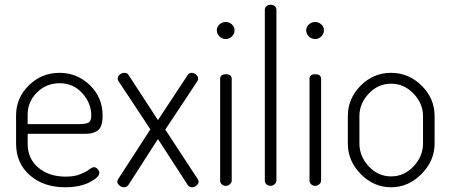

<svg xmlns="http://www.w3.org/2000/svg" viewBox="-20 -786 1905 812"><path d="M232 -478Q306 -478 360 -426Q414 -374 414 -297Q414 -270 407.5 -253.5Q401 -237 387 -230Q373 -223 361.5 -221.5Q350 -220 329 -220H97V-178Q97 -115 142 -77Q187 -39 258 -39Q294 -39 319 -49Q344 -59 357 -69Q370 -79 377 -79Q386 -79 393 -71Q400 -63 400 -55Q400 -36 358.5 -15Q317 6 256 6Q164 6 106 -45Q48 -96 48 -179V-298Q48 -372 102 -425Q156 -478 232 -478ZM97 -261H310Q344 -261 355 -268Q366 -275 366 -297Q366 -350 328 -392Q290 -434 232 -434Q176 -434 136.5 -395Q97 -356 97 -302Z M476 -18Q476 -23 480 -29L616 -239L481 -443Q478 -448 478 -453Q478 -463 486.5 -470.5Q495 -478 506 -478Q518 -478 523 -470L648 -278L774 -469Q780 -478 790 -478Q800 -478 809 -470.5Q818 -463 818 -453Q818 -448 815 -443L679 -238L816 -29Q820 -23 820 -18Q820 -9 811 -1.5Q802 6 792 6Q781 6 775 -2L648 -198L522 -2Q514 6 504 6Q494 6 485 -1.5Q476 -9 476 -18Z M935 -472Q960 -472 960 -452V-22Q960 -14 952.5 -7Q945 0 935 0Q925 0 918 -6.5Q911 -13 911 -22V-452Q911 -472 935 -472ZM935 -693Q950 -693 961 -682.5Q972 -672 972 -658Q972 -643 961 -632Q950 -621 935 -621Q919 -621 908 -632Q897 -643 897 -658Q897 -672 908 -682.5Q919 -693 935 -693Z M1124 -766Q1135 -766 1142 -760Q1149 -754 1149 -745V-22Q1149 -14 1141.5 -7Q1134 0 1124 0Q1114 0 1107 -6.5Q1100 -13 1100 -22V-745Q1100 -754 1107 -760Q1114 -766 1124 -766Z M1313 -472Q1338 -472 1338 -452V-22Q1338 -14 1330.5 -7Q1323 0 1313 0Q1303 0 1296 -6.5Q1289 -13 1289 -22V-452Q1289 -472 1313 -472ZM1313 -693Q1328 -693 1339 -682.5Q1350 -672 1350 -658Q1350 -643 1339 -632Q1328 -621 1313 -621Q1297 -621 1286 -632Q1275 -643 1275 -658Q1275 -672 1286 -682.5Q1297 -693 1313 -693Z M1634 -478Q1708 -478 1763 -424Q1818 -370 1818 -295V-179Q1818 -106 1762.5 -50Q1707 6 1634 6Q1561 6 1506 -49.5Q1451 -105 1451 -179V-295Q1451 -369 1505 -423.5Q1559 -478 1634 -478ZM1769 -179V-295Q1769 -348 1729 -390Q1689 -432 1634 -432Q1579 -432 1539.5 -390Q1500 -348 1500 -295V-179Q1500 -125 1539.5 -82.5Q1579 -40 1634 -40Q1689 -40 1729 -82.5Q1769 -125 1769 -179Z"/></svg>

Font: Dosis
Style: Light
Weight: 300
Designer: Edgar Tolentino, Pablo Impallari, Igino Marini
Foundry: Edgar Tolentino, Pablo Impallari, Igino Marini
Version: Version 1.007